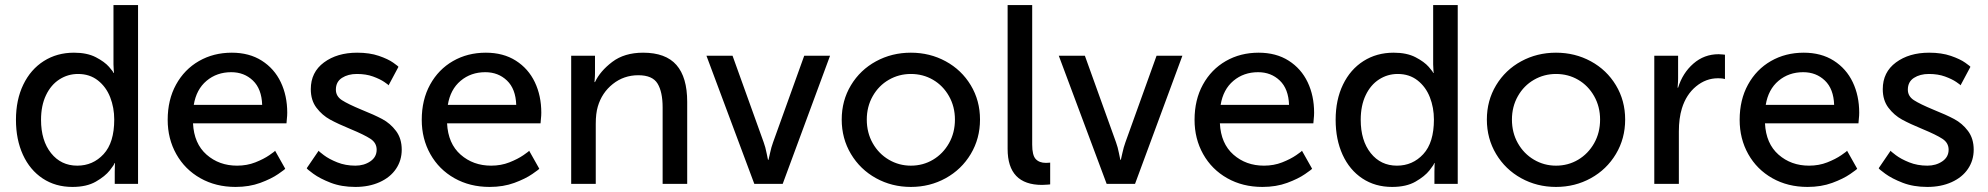

<svg xmlns="http://www.w3.org/2000/svg" viewBox="-20 -726 7850 758"><path d="M272 -518Q324 -518 358.5 -500Q393 -482 410.5 -462Q428 -442 428 -438H430Q430 -441 429 -450Q428 -459 428 -472V-706H525V0H433V-48Q433 -62 433.5 -71Q434 -80 434 -82H432Q432 -77 413.5 -53.5Q395 -30 358.5 -9Q322 12 266 12Q199 12 148.5 -21.5Q98 -55 70.5 -115Q43 -175 43 -253Q43 -332 72 -392Q101 -452 153 -485Q205 -518 272 -518ZM285 -72Q347 -72 389 -117.5Q431 -163 431 -254Q431 -301 415 -342Q399 -383 366.5 -408.5Q334 -434 288 -434Q248 -434 214.5 -412.5Q181 -391 161.5 -350Q142 -309 142 -253Q142 -171 181.5 -121.5Q221 -72 285 -72Z M895 -518Q964 -518 1013.5 -486.5Q1063 -455 1088.5 -401.5Q1114 -348 1114 -281Q1114 -269 1112.5 -256.5Q1111 -244 1111 -239H742Q746 -159 795.5 -115.5Q845 -72 916 -72Q955 -72 988 -85Q1021 -98 1043.5 -113.5Q1066 -129 1066 -131L1106 -60Q1106 -58 1078.5 -39Q1051 -20 1007.5 -4Q964 12 910 12Q832 12 771 -22.5Q710 -57 676 -117.5Q642 -178 642 -253Q642 -332 675 -392Q708 -452 765.5 -485Q823 -518 895 -518ZM893 -441Q836 -441 795.5 -407Q755 -373 745 -312H1015Q1013 -375 978.5 -408Q944 -441 893 -441Z M1383 -72Q1417 -72 1442 -89Q1467 -106 1467 -135Q1467 -162 1442.5 -178Q1418 -194 1365 -216Q1314 -237 1283 -254Q1252 -271 1229.5 -300.5Q1207 -330 1207 -374Q1207 -441 1259 -479.5Q1311 -518 1390 -518Q1439 -518 1475.5 -505.5Q1512 -493 1532.5 -478.5Q1553 -464 1553 -462L1514 -389Q1514 -391 1497 -402.5Q1480 -414 1452.5 -424Q1425 -434 1389 -434Q1354 -434 1330 -418.5Q1306 -403 1306 -372Q1306 -346 1330 -330.5Q1354 -315 1407 -293Q1457 -273 1489 -256Q1521 -239 1543.5 -209Q1566 -179 1566 -135Q1566 -93 1543.5 -59.5Q1521 -26 1479 -7Q1437 12 1383 12Q1328 12 1285.5 -4.5Q1243 -21 1217 -40Q1191 -59 1191 -62L1238 -131Q1238 -129 1258.5 -113.5Q1279 -98 1311.5 -85Q1344 -72 1383 -72Z M1898 -518Q1967 -518 2016.5 -486.5Q2066 -455 2091.5 -401.5Q2117 -348 2117 -281Q2117 -269 2115.5 -256.5Q2114 -244 2114 -239H1745Q1749 -159 1798.5 -115.5Q1848 -72 1919 -72Q1958 -72 1991 -85Q2024 -98 2046.5 -113.5Q2069 -129 2069 -131L2109 -60Q2109 -58 2081.5 -39Q2054 -20 2010.5 -4Q1967 12 1913 12Q1835 12 1774 -22.5Q1713 -57 1679 -117.5Q1645 -178 1645 -253Q1645 -332 1678 -392Q1711 -452 1768.5 -485Q1826 -518 1898 -518ZM1896 -441Q1839 -441 1798.5 -407Q1758 -373 1748 -312H2018Q2016 -375 1981.5 -408Q1947 -441 1896 -441Z M2329 -506V-439Q2329 -425 2328 -415Q2327 -405 2327 -402H2329Q2349 -445 2397 -481.5Q2445 -518 2519 -518Q2608 -518 2650.5 -469.5Q2693 -421 2693 -324V0H2596V-302Q2596 -363 2576 -396Q2556 -429 2500 -429Q2443 -429 2399.5 -394.5Q2356 -360 2340 -305Q2332 -278 2332 -237V0H2235V-506Z M2872 -506 2995 -164Q3002 -145 3006.5 -121.5Q3011 -98 3012 -95H3014Q3015 -98 3020 -121.5Q3025 -145 3032 -164L3155 -506H3257L3070 0H2958L2769 -506Z M3576 -518Q3651 -518 3713.5 -484Q3776 -450 3812.5 -389.5Q3849 -329 3849 -254Q3849 -179 3812.5 -118Q3776 -57 3713.5 -22.5Q3651 12 3576 12Q3501 12 3438.5 -22.5Q3376 -57 3339.5 -118Q3303 -179 3303 -254Q3303 -329 3339.5 -389.5Q3376 -450 3438.5 -484Q3501 -518 3576 -518ZM3576 -72Q3624 -72 3663.5 -95.5Q3703 -119 3726.5 -160.5Q3750 -202 3750 -254Q3750 -305 3726.5 -346.5Q3703 -388 3663.5 -411Q3624 -434 3576 -434Q3529 -434 3489 -411Q3449 -388 3425.5 -346.5Q3402 -305 3402 -254Q3402 -202 3425.5 -160.5Q3449 -119 3489 -95.5Q3529 -72 3576 -72Z M4055 -706V-155Q4055 -113 4069 -98Q4083 -83 4109 -83Q4115 -83 4120 -83.5Q4125 -84 4126 -84V2Q4123 2 4114.5 3Q4106 4 4094 4Q3958 4 3958 -138V-706Z M4263 -506 4386 -164Q4393 -145 4397.5 -121.5Q4402 -98 4403 -95H4405Q4406 -98 4411 -121.5Q4416 -145 4423 -164L4546 -506H4648L4461 0H4349L4160 -506Z M4949 -518Q5018 -518 5067.5 -486.5Q5117 -455 5142.5 -401.5Q5168 -348 5168 -281Q5168 -269 5166.5 -256.5Q5165 -244 5165 -239H4796Q4800 -159 4849.5 -115.5Q4899 -72 4970 -72Q5009 -72 5042 -85Q5075 -98 5097.5 -113.5Q5120 -129 5120 -131L5160 -60Q5160 -58 5132.5 -39Q5105 -20 5061.5 -4Q5018 12 4964 12Q4886 12 4825 -22.5Q4764 -57 4730 -117.5Q4696 -178 4696 -253Q4696 -332 4729 -392Q4762 -452 4819.5 -485Q4877 -518 4949 -518ZM4947 -441Q4890 -441 4849.5 -407Q4809 -373 4799 -312H5069Q5067 -375 5032.5 -408Q4998 -441 4947 -441Z M5482 -518Q5534 -518 5568.5 -500Q5603 -482 5620.5 -462Q5638 -442 5638 -438H5640Q5640 -441 5639 -450Q5638 -459 5638 -472V-706H5735V0H5643V-48Q5643 -62 5643.5 -71Q5644 -80 5644 -82H5642Q5642 -77 5623.5 -53.5Q5605 -30 5568.5 -9Q5532 12 5476 12Q5409 12 5358.5 -21.5Q5308 -55 5280.5 -115Q5253 -175 5253 -253Q5253 -332 5282 -392Q5311 -452 5363 -485Q5415 -518 5482 -518ZM5495 -72Q5557 -72 5599 -117.5Q5641 -163 5641 -254Q5641 -301 5625 -342Q5609 -383 5576.5 -408.5Q5544 -434 5498 -434Q5458 -434 5424.5 -412.5Q5391 -391 5371.5 -350Q5352 -309 5352 -253Q5352 -171 5391.5 -121.5Q5431 -72 5495 -72Z M6123 -518Q6198 -518 6260.5 -484Q6323 -450 6359.5 -389.5Q6396 -329 6396 -254Q6396 -179 6359.5 -118Q6323 -57 6260.5 -22.5Q6198 12 6123 12Q6048 12 5985.5 -22.5Q5923 -57 5886.5 -118Q5850 -179 5850 -254Q5850 -329 5886.5 -389.5Q5923 -450 5985.5 -484Q6048 -518 6123 -518ZM6123 -72Q6171 -72 6210.5 -95.5Q6250 -119 6273.5 -160.5Q6297 -202 6297 -254Q6297 -305 6273.5 -346.5Q6250 -388 6210.5 -411Q6171 -434 6123 -434Q6076 -434 6036 -411Q5996 -388 5972.5 -346.5Q5949 -305 5949 -254Q5949 -202 5972.5 -160.5Q5996 -119 6036 -95.5Q6076 -72 6123 -72Z M6605 -506V-418Q6605 -403 6604 -393Q6603 -383 6603 -380H6605Q6623 -438 6665.5 -475Q6708 -512 6765 -512Q6774 -512 6781 -511Q6788 -510 6790 -510V-414Q6788 -415 6780.5 -416Q6773 -417 6762 -417Q6715 -417 6676 -385Q6637 -353 6620 -298Q6608 -259 6608 -207V0H6511V-506Z M7101 -518Q7170 -518 7219.5 -486.5Q7269 -455 7294.5 -401.5Q7320 -348 7320 -281Q7320 -269 7318.5 -256.5Q7317 -244 7317 -239H6948Q6952 -159 7001.5 -115.5Q7051 -72 7122 -72Q7161 -72 7194 -85Q7227 -98 7249.5 -113.5Q7272 -129 7272 -131L7312 -60Q7312 -58 7284.5 -39Q7257 -20 7213.5 -4Q7170 12 7116 12Q7038 12 6977 -22.5Q6916 -57 6882 -117.5Q6848 -178 6848 -253Q6848 -332 6881 -392Q6914 -452 6971.5 -485Q7029 -518 7101 -518ZM7099 -441Q7042 -441 7001.5 -407Q6961 -373 6951 -312H7221Q7219 -375 7184.5 -408Q7150 -441 7099 -441Z M7589 -72Q7623 -72 7648 -89Q7673 -106 7673 -135Q7673 -162 7648.5 -178Q7624 -194 7571 -216Q7520 -237 7489 -254Q7458 -271 7435.5 -300.5Q7413 -330 7413 -374Q7413 -441 7465 -479.5Q7517 -518 7596 -518Q7645 -518 7681.5 -505.5Q7718 -493 7738.5 -478.5Q7759 -464 7759 -462L7720 -389Q7720 -391 7703 -402.5Q7686 -414 7658.5 -424Q7631 -434 7595 -434Q7560 -434 7536 -418.5Q7512 -403 7512 -372Q7512 -346 7536 -330.5Q7560 -315 7613 -293Q7663 -273 7695 -256Q7727 -239 7749.5 -209Q7772 -179 7772 -135Q7772 -93 7749.5 -59.5Q7727 -26 7685 -7Q7643 12 7589 12Q7534 12 7491.5 -4.5Q7449 -21 7423 -40Q7397 -59 7397 -62L7444 -131Q7444 -129 7464.5 -113.5Q7485 -98 7517.5 -85Q7550 -72 7589 -72Z"/></svg>

Font: Museo Sans Medium
Style: Regular
Weight: 500
Designer: Jos Buivenga
Foundry: Jos Buivenga & Rosetta Type Foundry (extension, remastering)
Version: Version 3.600;PS 1.000;hotconv 1.0.88;makeotf.lib2.5.647800;